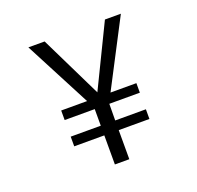

<svg xmlns="http://www.w3.org/2000/svg" viewBox="-124 -841 998 973"><g transform="rotate(-20 375.0 -354.0)"><path d="M334.7 -156.8H172.5V-209H334.7V-298.5H172.5V-350H312.2L125.7 -707.5H213.3L376.3 -373.8L538.5 -707.5H624.5L438.5 -350H578V-298.5H413.3L412.5 -209H578V-156.8H412.5V0H334.7Z"/></g></svg>

Font: FreesentationVF
Style: Regular
Weight: 400
Designer: glyphs from Roboto by Christian Robertson / Hangul glyphs from Noto Sans CJK(Source Han Sans) by Jang Soo-young and Kang
Foundry: PT&
Version: Version 2.001;Glyphs 3.3.1 (3343)